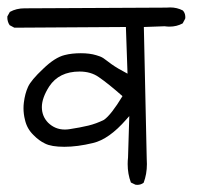

<svg xmlns="http://www.w3.org/2000/svg" viewBox="-20 -569 540 522"><path d="M353 -66.4Q363.3 -66.4 370.6 -72.3Q379.4 -95.7 379.4 -123Q379.4 -129.9 378.9 -137.7L371.1 -495.6L427.2 -497.6Q427.2 -497.6 427.7 -497.6Q434.6 -496.6 440.9 -496.6Q460.4 -496.6 476.6 -505.4L483.4 -518.1Q483.9 -520 483.9 -522.2Q483.9 -524.4 483.4 -527.3Q482.4 -534.7 477.1 -540.5Q461.4 -548.8 442.4 -548.8Q437.5 -548.8 432.6 -548.3Q432.1 -548.3 51.3 -546.4Q49.3 -546.4 46.9 -546.4Q24.4 -546.4 6.8 -536.6L0 -524.4Q0 -522.9 0 -519.5Q0 -516.1 1.5 -510.7Q2.9 -505.4 6.3 -500.5L19 -493.7L322.3 -495.6L326.7 -368.7Q298.8 -383.3 283.2 -394.5Q275.4 -399.9 270.3 -404.1Q265.1 -408.2 261 -410.9Q256.8 -413.6 252 -415.5Q247.1 -417.5 241.7 -418.9Q224.1 -424.3 199.7 -424.3Q175.3 -424.3 156.2 -419.4Q129.4 -413.1 97.2 -381.8Q64.5 -351.1 56.2 -332.8Q47.9 -314.5 44.9 -290.5Q43.9 -282.7 43.9 -274.9Q43.9 -258.8 47.9 -243.2Q53.2 -219.2 70.8 -202.1Q85.9 -186.5 102.5 -178.7Q119.6 -169.9 155 -169.9Q190.4 -169.9 232.9 -180.2Q276.4 -190.4 323.2 -244.1L331.5 -253.4L328.1 -141.1Q327.1 -131.8 327.1 -123Q327.1 -95.7 335.9 -72.8L348.1 -66.9Q350.6 -66.4 353 -66.4ZM156.2 -216.8Q129.9 -216.8 110.8 -235.4Q93.8 -252.9 93.8 -277.8Q93.8 -302.7 113.8 -334Q140.6 -374.5 196.3 -374.5Q227.1 -374.5 248.5 -359.4Q274.9 -341.3 313 -307.6Q282.2 -256.8 262.7 -243.2Q242.2 -232.9 220 -227.5Q197.8 -222.2 168.9 -217.8Q162.6 -216.8 156.2 -216.8Z"/></svg>

Font: Bakudai
Style: Light
Weight: 300
Version: Version 1.48